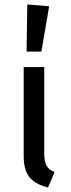

<svg xmlns="http://www.w3.org/2000/svg" viewBox="-20 -827 319 859"><path d="M86 -130C86 -46 116 -9 195 12L224 -57C191 -72 178 -89 178 -141V-527H86ZM165 -596 200 -799 102 -807 99 -596Z"/></svg>

Font: FiraGO Unicode
Style: Regular
Weight: 400
Designer: bBox Type
Foundry: bBox Type GmbH
Version: Version 1.001;PS 001.001;hotconv 1.0.88;makeotf.lib2.5.64775